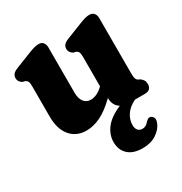

<svg xmlns="http://www.w3.org/2000/svg" viewBox="-158 -569 853 901"><g transform="rotate(-30 268.0 -118.0)"><path d="M53 -131V-296Q53 -314 49.2 -321.2Q45.5 -328.5 36.5 -333L24.5 -335.5Q4 -347 4 -366.5Q4 -379 11.2 -388Q18.5 -397 37.5 -404.5L118.5 -436.5Q141 -445.5 153.8 -448.8Q166.5 -452 177.5 -452Q193.5 -452 201.8 -441.8Q210 -431.5 210 -415.5V-171Q210 -137.5 223.8 -120.2Q237.5 -103 260.5 -103Q294 -103 327.5 -135L328.5 -135.5V-296Q328.5 -314 324.8 -321.2Q321 -328.5 312 -333L299.5 -335.5Q279 -347 279 -366.5Q279 -379 286.2 -388Q293.5 -397 313 -404.5L394 -436.5Q416.5 -445.5 429.2 -448.8Q442 -452 452.5 -452Q468.5 -452 477 -441.8Q485.5 -431.5 485.5 -415.5V-117Q485.5 -95 488.8 -86.5Q492 -78 499.5 -74L508.5 -70Q518.5 -62.5 523.5 -54.5Q528.5 -46.5 528.5 -34Q528.5 0 492.5 0H439.5Q404 17 386.8 43Q369.5 69 369.5 97.5Q369.5 117 378.5 126.8Q387.5 136.5 401.5 136.5Q421.5 136.5 436 118Q443 111 449 107.8Q455 104.5 462.5 107Q470.5 109.5 476 120Q481.5 130.5 474 148Q463 175.5 432.8 195.8Q402.5 216 358.5 216Q307 216 279.8 190.8Q252.5 165.5 252.5 123Q252.5 83 279.2 48.2Q306 13.5 363.5 -10.5Q333 -29 333 -70Q286 -24.5 247 -6Q208 12.5 171 12.5Q117 12.5 85 -25.2Q53 -63 53 -131Z"/></g></svg>

Font: Fraunces 144pt SuperSoft
Style: Bold
Weight: 700
Version: Version 1.000;[b76b70a41]